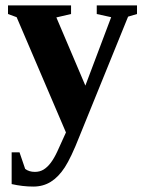

<svg xmlns="http://www.w3.org/2000/svg" viewBox="-20 -479 540 715"><path d="M225.6 14.2 42 -415 9.8 -426.8V-459H244.6V-426.8L189.9 -414.1L297.9 -160.2L394 -415L340.3 -426.8V-459H490.2V-426.8L457 -417L275.9 28.8Q244.6 108.4 221.2 144.3Q197.8 180.2 169.2 198Q140.6 215.8 104 215.8Q64.5 215.8 23.4 206.5V88.4H52.7L73.7 149.9Q87.9 161.1 109.9 161.1Q128.4 161.1 142.6 152.3Q156.7 143.6 169.2 127Q181.6 110.4 192.9 86.2Q204.1 62 225.6 14.2Z"/></svg>

Font: Liberation Serif
Style: Bold
Weight: 700
Designer: Steve Matteson
Foundry: Ascender Corporation
Version: Version 2.1.5